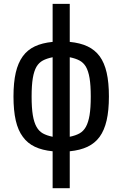

<svg xmlns="http://www.w3.org/2000/svg" viewBox="-20 -780 642 1008"><path d="M346.2 208V14.2Q400.9 8.8 439.5 -9.5Q478 -27.8 502.9 -61.5Q527.8 -95.7 539.8 -147.9Q551.8 -200.2 551.8 -273.4Q551.8 -346.7 540 -398.4Q528.3 -450.2 503.4 -484.4Q478.5 -518.1 439.9 -536.4Q401.4 -554.7 346.2 -560.1V-759.8H256.3V-560.1Q201.2 -554.7 162.6 -536.4Q124 -518.1 99.6 -484.4Q74.7 -450.2 62.7 -398.4Q50.8 -346.7 50.8 -273.4Q50.8 -199.7 62.7 -147.5Q74.7 -95.2 100.1 -61.5Q124.5 -27.8 163.1 -9.5Q201.7 8.8 256.3 14.2V208ZM171.9 -113.8Q158.7 -137.2 152.3 -175.3Q146 -213.4 146 -272.9Q146 -332.5 152.3 -370.1Q158.7 -407.7 171.9 -430.2Q184.6 -451.2 204.8 -462.2Q225.1 -473.1 256.3 -479.5V-62Q225.1 -68.4 204.8 -79.8Q184.6 -91.3 171.9 -113.8ZM430.7 -430.2Q443.8 -407.7 450.2 -370.1Q456.5 -332.5 456.5 -272.9Q456.5 -213.4 450.2 -175.3Q443.8 -137.2 430.7 -113.8Q418 -91.3 397.7 -79.8Q377.4 -68.4 346.2 -62V-479.5Q377.4 -473.1 397.7 -462.2Q418 -451.2 430.7 -430.2Z"/></svg>

Font: Hack Dev
Style: Regular
Weight: 400
Designer: Christopher Simpkins
Foundry: Christopher Simpkins
Version: Version 2.0315